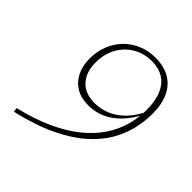

<svg xmlns="http://www.w3.org/2000/svg" viewBox="-196 -850 1016 1016"><g transform="rotate(45 312.5 -342.0)"><path d="M63.5 24.5 60.5 0.5Q171 -26 253.5 -64.2Q336 -102.5 393.2 -149.5Q450.5 -196.5 486 -250Q521.5 -303.5 537.8 -361Q554 -418.5 554 -477Q554 -546 534.5 -591.2Q515 -636.5 478.8 -659Q442.5 -681.5 391.5 -681.5Q332 -681.5 285 -653.5Q238 -625.5 211.5 -576.8Q185 -528 185 -466Q185 -393 223.8 -351.2Q262.5 -309.5 334 -309.5Q368.5 -309.5 407.5 -322.2Q446.5 -335 485 -368Q523.5 -401 556 -462L560.5 -447Q537 -406 511 -374.2Q485 -342.5 454.8 -321Q424.5 -299.5 390.5 -288.5Q356.5 -277.5 317.5 -277.5Q263.5 -277.5 225.8 -300.2Q188 -323 168 -363.8Q148 -404.5 148 -458Q148 -512 166.2 -557.5Q184.5 -603 217.2 -636.8Q250 -670.5 294.5 -689.2Q339 -708 391.5 -708Q454.5 -708 499 -682.5Q543.5 -657 567 -607.8Q590.5 -558.5 590.5 -486.5Q590.5 -430.5 576.8 -371.5Q563 -312.5 529.5 -255Q496 -197.5 436.2 -145Q376.5 -92.5 285 -49Q193.5 -5.5 63.5 24.5Z"/></g></svg>

Font: Newsreader 9pt ExtraLight
Style: Italic
Weight: 250
Italic angle: -17°
Designer: Hugues Gentile
Foundry: Production Type
Version: Version 1.003